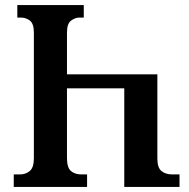

<svg xmlns="http://www.w3.org/2000/svg" viewBox="-20 -734 744 754"><path d="M656 -49H685V0H468V-387H243V-113Q243 -76 258.5 -62.5Q274 -49 300 -49H322V0H34V-49H58Q81 -49 97 -62.5Q113 -76 113 -113V-606Q113 -641 97.5 -653Q82 -665 62 -665H48V-714H309V-665H292Q275 -665 259 -653Q243 -641 243 -606V-442H598V-111Q598 -75 614.5 -62Q631 -49 656 -49Z"/></svg>

Font: Noto Serif Georgian SemiCondensed SemiBold
Style: Regular
Weight: 600
Width: 4
Designer: Monotype Design Team, Akaki Razmadze
Foundry: Google LLC
Version: Version 2.003; ttfautohint (v1.8.4.7-5d5b)